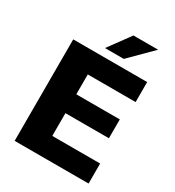

<svg xmlns="http://www.w3.org/2000/svg" viewBox="-210 -1023 1046 1147"><g transform="rotate(30 312.5 -450.0)"><path d="M70 0V-700H580V-562H250V-425H550V-295H250V-138H580V0ZM260 -750 370 -900H540L390 -750Z"/></g></svg>

Font: Golos Text VF
Style: Regular
Weight: 400
Designer: A.Korolkova, Vitaly Kuzmin
Foundry: ParaType Ltd
Version: Version 2.003